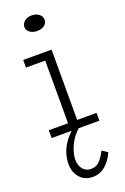

<svg xmlns="http://www.w3.org/2000/svg" viewBox="-183 -747 707 1088"><g transform="rotate(-20 171.0 -202.5)"><path d="M148 -7V-471H203V-7ZM32 0V-47H320V0ZM32 -425V-471H195V-425ZM163 -598Q137 -598 119.5 -611Q102 -624 102 -643Q102 -664 119.5 -678Q137 -692 162 -692Q190 -692 207 -678Q224 -664 224 -643Q224 -624 207 -611Q190 -598 163 -598ZM177 287Q129 287 100 254Q71 221 71 171Q71 141 80.5 110Q90 79 109.5 50Q129 21 158 -5L195 0Q167 26 150 54.5Q133 83 124.5 110.5Q116 138 116 161Q116 197 134.5 219Q153 241 182 241Q217 241 238.5 216Q260 191 273 163L306 185Q286 232 253 259.5Q220 287 177 287Z"/></g></svg>

Font: BioRhyme Light
Style: Regular
Weight: 300
Designer: Aoife Mooney
Foundry: Aoife Mooney Type
Version: Version 1.600;gftools[0.9.33]